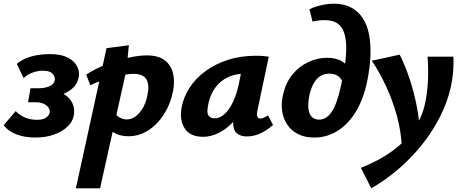

<svg xmlns="http://www.w3.org/2000/svg" viewBox="-36 -731 2497 1040"><path d="M155 14Q97 14 52 -3.5Q7 -21 -16 -53L49 -129Q71 -106 100.5 -94Q130 -82 164 -82Q197 -82 213 -93.5Q229 -105 233 -120Q236 -134 228 -146.5Q220 -159 202.5 -168Q185 -177 159 -177H116L129 -253H173Q207 -253 232.5 -264Q258 -275 261 -299Q263 -317 248 -332.5Q233 -348 196 -348Q168 -348 139.5 -337.5Q111 -327 92 -308L55 -385Q80 -406 110.5 -417.5Q141 -429 173 -433.5Q205 -438 232 -438Q296 -438 333 -418Q370 -398 383.5 -368Q397 -338 389 -306Q381 -273 354.5 -250.5Q328 -228 290 -216Q252 -204 209 -204L215 -243Q273 -243 308 -222.5Q343 -202 357 -170Q371 -138 363 -103Q357 -71 329 -44.5Q301 -18 256.5 -2Q212 14 155 14Z M375 289 541 -470 662 -486 649 -353 506 289ZM660 7Q622 7 594 -6Q566 -19 548 -38.5Q530 -58 522 -78L574 -129Q592 -106 611.5 -95Q631 -84 650 -84Q675 -84 697 -99.5Q719 -115 736.5 -144Q754 -173 762 -213Q775 -269 757.5 -300Q740 -331 687 -331Q668 -331 639.5 -326.5Q611 -322 578 -313.5Q545 -305 512 -293.5Q479 -282 453 -269L431 -327Q482 -360 542.5 -383Q603 -406 660 -418.5Q717 -431 758 -431Q823 -431 857.5 -403.5Q892 -376 901.5 -332.5Q911 -289 902 -241Q889 -171 853.5 -114.5Q818 -58 768 -25.5Q718 7 660 7Z M1064 10Q992 10 963.5 -37Q935 -84 948 -151Q959 -207 992 -257.5Q1025 -308 1078 -346.5Q1131 -385 1199.5 -407Q1268 -429 1349 -429Q1374 -429 1390 -427.5Q1406 -426 1420 -424L1358 -131Q1350 -89 1374 -89Q1382 -89 1392.5 -93.5Q1403 -98 1416 -106L1443 -54Q1406 -22 1371.5 -7Q1337 8 1300 8Q1275 8 1256 -2.5Q1237 -13 1230 -37.5Q1223 -62 1232 -103L1262 -246L1331 -277Q1316 -211 1288 -158Q1260 -105 1224 -67.5Q1188 -30 1147 -10Q1106 10 1064 10ZM1126 -90Q1147 -90 1167 -103Q1187 -116 1204 -140.5Q1221 -165 1235 -200Q1249 -235 1258 -278L1278 -377L1334 -327Q1324 -331 1314 -331.5Q1304 -332 1294 -332Q1248 -332 1212.5 -318.5Q1177 -305 1152 -281Q1127 -257 1111.5 -225Q1096 -193 1090 -154Q1083 -117 1094.5 -103.5Q1106 -90 1126 -90Z M1667 14Q1615 14 1578.5 -4.5Q1542 -23 1520 -56Q1498 -89 1492 -131.5Q1486 -174 1498 -221Q1512 -284 1548.5 -328Q1585 -372 1634.5 -395Q1684 -418 1736 -418Q1786 -418 1818.5 -397.5Q1851 -377 1860 -343L1819 -290Q1808 -312 1790 -322Q1772 -332 1749 -332Q1717 -332 1695.5 -316.5Q1674 -301 1660 -273.5Q1646 -246 1639 -211Q1631 -168 1635 -139.5Q1639 -111 1654 -97Q1669 -83 1692 -83Q1734 -83 1762.5 -128Q1791 -173 1810 -263Q1832 -357 1837.5 -425Q1843 -493 1833 -536.5Q1823 -580 1796 -601Q1769 -622 1723 -622Q1705 -622 1688.5 -620Q1672 -618 1657 -614L1640 -681Q1672 -696 1707.5 -703.5Q1743 -711 1773 -711Q1825 -711 1863.5 -691.5Q1902 -672 1927 -635.5Q1952 -599 1962.5 -546.5Q1973 -494 1970.5 -428.5Q1968 -363 1952 -286Q1931 -189 1889 -122Q1847 -55 1790 -20.5Q1733 14 1667 14Z M1975 289 1919 178Q1992 149 2051 112.5Q2110 76 2154 31.5Q2198 -13 2226.5 -64Q2255 -115 2267 -173Q2279 -231 2282 -293.5Q2285 -356 2280 -424H2420Q2422 -383 2418.5 -342.5Q2415 -302 2406 -260Q2388 -178 2347.5 -98.5Q2307 -19 2249.5 53Q2192 125 2122 185Q2052 245 1975 289ZM2141 76Q2138 -16 2114 -103Q2090 -190 2054 -266.5Q2018 -343 1978 -402L2129 -435Q2159 -376 2183 -303Q2207 -230 2222 -153Q2237 -76 2238 -3Z"/></svg>

Font: Ysabeau Office ExtraBold
Style: Italic
Weight: 800
Italic angle: -12°
Designer: Christian Thalmann (Catharsis Fonts)
Version: Version 2.001;gftools[0.9.30]; featfreeze: tnum,lnum,ss02